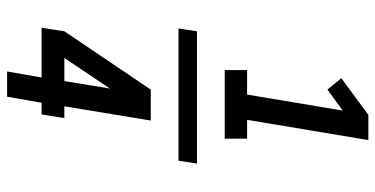

<svg xmlns="http://www.w3.org/2000/svg" viewBox="-278 -610 1056 540"><g transform="rotate(90 250.0 -340.0)"><path d="M177 -444V-507H246L291 -776L232 -733L200 -772L303 -848H374L317 -507H370V-444ZM60 -314 68 -366H440L432 -314ZM181 168 198 71H58L68 7L232 -236H319L279 7H312L302 71H269L252 168ZM143 7H208L229 -121Z"/></g></svg>

Font: Iosevka SS04 Oblique
Style: Regular
Weight: 400
Italic angle: -9°
Monospace: yes
Designer: Belleve Invis
Foundry: Belleve Invis
Version: Version 19.0.0; ttfautohint (v1.8.4)